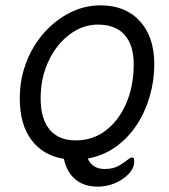

<svg xmlns="http://www.w3.org/2000/svg" viewBox="-20 -587 631 718"><path d="M219 7Q142 -5 98 -63Q54 -121 54 -219Q54 -290 78 -353Q102 -416 144.5 -464Q187 -512 241.5 -539.5Q296 -567 356 -567Q449 -567 503 -508Q557 -449 557 -347Q557 -286 540 -227Q523 -168 491 -119.5Q459 -71 413 -38Q367 -5 308 6Q326 45 371 45Q405 45 427.5 31Q450 17 462 7Q468 2 473 2Q480 2 481 7Q482 12 482 17Q482 41 462 62.5Q442 84 411 97.5Q380 111 346 111Q294 111 261.5 83.5Q229 56 219 7ZM263 -62Q327 -62 375.5 -99Q424 -136 452 -200.5Q480 -265 480 -347Q480 -419 445.5 -457Q411 -495 346 -495Q289 -495 240 -458Q191 -421 161.5 -358.5Q132 -296 132 -219Q132 -143 165.5 -102.5Q199 -62 263 -62Z"/></svg>

Font: Zain
Style: Italic
Weight: 400
Italic angle: -10°
Designer: Zain,Boutros
Foundry: Mobile Telecommunications Company (Zain), 2024
Version: Version 1.51; ttfautohint (v1.8.4)